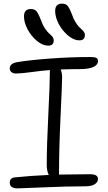

<svg xmlns="http://www.w3.org/2000/svg" viewBox="-20 -1016 587 1047"><path d="M413.1 -795.9Q382.8 -795.9 351.6 -821.8Q320.3 -847.7 300.5 -885Q280.8 -922.4 280.8 -956.1Q280.8 -996.1 317.9 -996.1Q337.4 -996.1 347.7 -985.4Q357.9 -974.6 372.1 -938Q379.9 -915 390.4 -897.5Q400.9 -879.9 409.7 -870.8Q418.5 -861.8 426.3 -854.7Q434.1 -847.7 438.5 -840.8Q442.9 -834 442.9 -825.2Q442.9 -795.9 413.1 -795.9ZM243.2 -767.1Q212.9 -767.1 181.6 -792.7Q150.4 -818.4 130.6 -855.7Q110.8 -893.1 110.8 -926.8Q110.8 -966.8 147.9 -966.8Q167.5 -966.8 177.7 -956.1Q188 -945.3 202.1 -909.2Q211.9 -880.9 225.3 -860.8Q238.8 -840.8 248.8 -832.8Q258.8 -824.7 265.9 -815.7Q272.9 -806.6 272.9 -795.9Q272.9 -767.1 243.2 -767.1ZM76.2 11.2Q33.2 11.2 33.2 -20Q33.2 -46.4 62 -48.8Q144 -57.6 246.1 -62Q234.9 -83.5 234.9 -117.2Q234.9 -217.3 243.4 -390.1Q252 -563 252 -624V-633.8Q208 -630.9 152.8 -623Q97.7 -615.2 66.9 -615.2Q52.2 -615.2 42.7 -622.6Q33.2 -629.9 33.2 -643.1Q33.2 -669.4 71.8 -676.8Q141.1 -688.5 253.9 -696.8Q366.7 -705.1 471.2 -705.1Q496.1 -705.1 505.1 -700.4Q514.2 -695.8 514.2 -683.1Q514.2 -662.1 488.8 -650.6Q463.4 -639.2 417 -639.2Q370.6 -639.2 311 -637.2Q318.8 -617.7 318.8 -595.2Q318.8 -562.5 310.3 -383.3Q301.8 -204.1 301.8 -68.8V-64Q408.2 -65.9 467.8 -65.9Q493.7 -65.9 503.9 -59.3Q514.2 -52.7 514.2 -40Q514.2 -22.5 496.3 -11.2Q478.5 0 442.9 0Q345.7 0 219.5 5.6Q93.3 11.2 76.2 11.2Z"/></svg>

Font: Shantell Sans Normal
Style: Regular
Weight: 300
Designer: Stephen Nixon, Anya Danilova, Shantell Martin
Foundry: Arrow Type
Version: Version 1.006;[559af2be0]